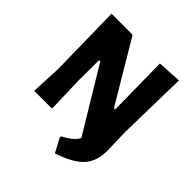

<svg xmlns="http://www.w3.org/2000/svg" viewBox="-217 -804 1134 1134"><g transform="rotate(45 350.5 -236.5)"><path d="M631 -648 622 -204 626 -55Q626 32 580 84Q534 136 418 175L373 91V77Q445 41 464 0L223 -399H213L212 -227L219 0H70L79 -190L71 -645H247L476 -260H486L481 -639Z"/></g></svg>

Font: Alegreya Sans ExtraBold
Style: Regular
Weight: 800
Designer: Juan Pablo del Peral
Foundry: Huerta Tipografica
Version: Version 2.007